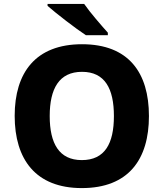

<svg xmlns="http://www.w3.org/2000/svg" viewBox="-20 -951 836 981"><path d="M410 -931H223V-921C266 -883 367 -805 419 -771H531V-784C498 -821 441 -886 410 -931ZM741 -358C741 -580 637 -725 399 -725C162 -725 55 -580 55 -359C55 -137 162 10 398 10C637 10 741 -137 741 -358ZM234 -358C234 -498 282 -584 399 -584C516 -584 562 -498 562 -358C562 -218 516 -133 398 -133C282 -133 234 -218 234 -358Z"/></svg>

Font: Noto Sans Arabic UI XBd
Style: Regular
Weight: 800
Designer: Monotype Design Team, Nadine Chahine and Nizar Qandah
Foundry: Monotype Imaging Inc.
Version: Version 2.010